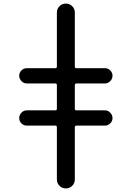

<svg xmlns="http://www.w3.org/2000/svg" viewBox="-20 -830 734 1070"><path d="M288 -215Q297 -215 297 -224V-356Q297 -365 288 -365H129Q112 -365 99.5 -378Q87 -391 87 -408Q87 -425 99.5 -437.5Q112 -450 129 -450H288Q297 -450 297 -459V-760Q297 -781 311.5 -795.5Q326 -810 347 -810Q368 -810 382.5 -795.5Q397 -781 397 -760V-459Q397 -450 406 -450H565Q582 -450 594.5 -437.5Q607 -425 607 -408Q607 -391 594.5 -378Q582 -365 565 -365H406Q397 -365 397 -356V-224Q397 -215 406 -215H565Q582 -215 594.5 -202Q607 -189 607 -172Q607 -155 594.5 -142.5Q582 -130 565 -130H406Q397 -130 397 -121V170Q397 191 382.5 205.5Q368 220 347 220Q326 220 311.5 205.5Q297 191 297 170V-121Q297 -130 288 -130H129Q112 -130 99.5 -142.5Q87 -155 87 -172Q87 -189 99.5 -202Q112 -215 129 -215Z"/></svg>

Font: Rounded Mplus 1c Medium
Style: Regular
Weight: 500
Version: Version 1.059.20150529